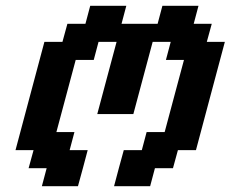

<svg xmlns="http://www.w3.org/2000/svg" viewBox="-20 -645 799 665"><path d="M375 0H500L516.6 -62.5H579.1L596.2 -125H658.7Q675.3 -187.5 708.7 -312.5Q742.2 -437.5 758.8 -500H696.3L713.4 -562.5H650.9L667.5 -625H542.5L525.9 -562.5H400.9L417.5 -625H292.5L275.9 -562.5H213.4L196.3 -500H133.8Q117.2 -437.5 83.7 -312.5Q50.3 -187.5 33.7 -125H96.2L79.1 -62.5H141.6L125 0H250Q255.9 -21 267.1 -62.5Q278.3 -104 283.7 -125H221.2L237.8 -187.5H175.3Q186.5 -229 208.7 -312.3Q231 -395.5 242.2 -437.5H304.7L321.3 -500H383.8Q372.6 -458 350.3 -375Q328.1 -292 316.9 -250H441.9Q453.1 -292 475.3 -375Q497.6 -458 508.8 -500H571.3L554.7 -437.5H617.2Q606 -396 583.7 -312.5Q561.5 -229 550.3 -187.5H487.8L471.2 -125H408.7Q402.8 -104 391.6 -62.5Q380.4 -21 375 0Z"/></svg>

Font: Faithful 32x
Style: Oblique
Weight: 400
Foundry: Faithful Resource Pack
Version: Version 1.0; January 27, 2023